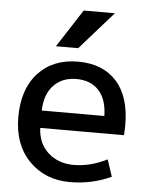

<svg xmlns="http://www.w3.org/2000/svg" viewBox="-54 -805 667 859"><g transform="rotate(5 279.5 -375.0)"><path d="M287 -760H427L277 -590H177ZM139 -298H420Q419 -372 382.5 -412Q346 -452 282 -452Q218 -452 179.5 -411.5Q141 -371 139 -298ZM139 -220Q142 -150 187.5 -109Q233 -68 302 -68Q377 -68 452 -106L477 -30Q390 10 292 10Q180 10 108.5 -63.5Q37 -137 37 -260Q37 -386 103.5 -458Q170 -530 282 -530Q393 -530 455 -462Q517 -394 517 -265Q517 -250 515 -220Z"/></g></svg>

Font: Mplus 1p Medium
Style: Regular
Weight: 500
Version: Version 1.061